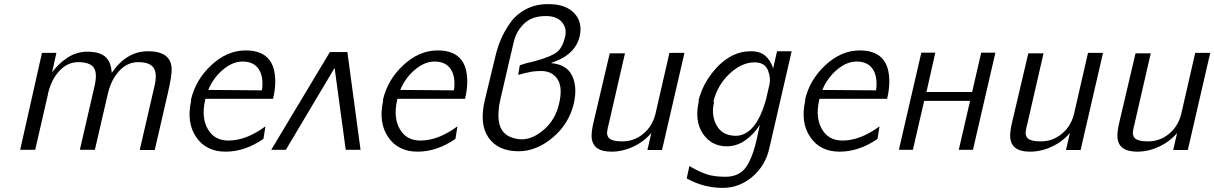

<svg xmlns="http://www.w3.org/2000/svg" viewBox="-20 -728 5901 933"><path d="M78 0 184 -471H254L233 -376Q262 -417 306 -446.5Q350 -476 403 -477Q438 -477 464 -468Q519 -449 523 -374Q595 -479 699 -479Q809 -479 814 -397Q816 -362 796 -277L732 1H659L731 -311Q745 -372 726 -399Q707 -426 651 -426Q599 -426 559.5 -383.5Q520 -341 504 -272L441 0H368L440 -312Q454 -374 435 -400Q416 -426 360 -426Q308 -426 268.5 -383.5Q229 -341 213 -272Q212 -269 212 -265L151 0Z M909 -240 908 -241Q908 -242 908 -243Q930 -340 1007 -411.5Q1084 -483 1174 -483Q1309 -483 1317 -350Q1320 -303 1307 -248H978Q978 -246 977 -243Q976 -240 976 -238Q958 -156 990 -100.5Q1022 -45 1090 -45Q1176 -45 1270 -114L1260 -53Q1170 9 1076 9Q982 9 933.5 -61.5Q885 -132 909 -240ZM992 -291 1253 -289Q1262 -354 1237.5 -391.5Q1213 -429 1159 -429Q1110 -429 1063 -389Q1016 -349 992 -291Z M1732 0H1660L1606 -398L1369 0H1298L1583 -475H1668Z M1842 -240 1841 -241Q1841 -242 1841 -243Q1863 -340 1940 -411.5Q2017 -483 2107 -483Q2242 -483 2250 -350Q2253 -303 2240 -248H1911Q1911 -246 1910 -243Q1909 -240 1909 -238Q1891 -156 1923 -100.5Q1955 -45 2023 -45Q2109 -45 2203 -114L2193 -53Q2103 9 2009 9Q1915 9 1866.5 -61.5Q1818 -132 1842 -240ZM1925 -291 2186 -289Q2195 -354 2170.5 -391.5Q2146 -429 2092 -429Q2043 -429 1996 -389Q1949 -349 1925 -291Z M2336 -242 2386 -449Q2396 -493 2412.5 -533Q2429 -573 2458 -615Q2487 -657 2534.5 -682.5Q2582 -708 2642 -708H2646Q2729 -708 2770.5 -664Q2812 -620 2797 -552Q2776 -461 2660 -423V-421Q2734 -414 2760 -360.5Q2786 -307 2769 -228Q2746 -127 2666.5 -60Q2587 7 2500 7Q2401 7 2354.5 -58.5Q2308 -124 2336 -242ZM2498 -364 2506 -411Q2530 -420 2580 -431Q2662 -454 2688 -476Q2714 -498 2726 -549Q2736 -589 2711 -620Q2686 -650 2632 -650Q2567 -650 2529 -615Q2491 -580 2478 -530L2456 -437L2412 -247Q2404 -215 2403 -189Q2394 -90 2461 -62Q2491 -50 2519 -51Q2573 -53 2626.5 -101Q2680 -149 2697 -225Q2715 -302 2690 -342Q2664 -383 2609 -383Q2583 -383 2559 -379Q2518 -370 2498 -364Z M2864 -133 2943 -469H3017L2937 -121Q2934 -113 2931 -92Q2928 -79 2933 -67Q2941 -41 3004 -41Q3061 -41 3105.5 -77.5Q3150 -114 3165 -174L3233 -471H3306L3197 1H3126L3145 -82Q3110 -40 3057.5 -15.5Q3005 9 2951 9Q2860 9 2855 -61Q2853 -86 2864 -133Z M3376 -237Q3375 -238 3374 -238Q3395 -324 3458 -394.5Q3521 -465 3599 -477Q3621 -479 3634 -479Q3710 -478 3737 -396L3756 -479H3827L3719 -10Q3700 77 3636 131Q3572 185 3492 185Q3399 185 3317 139L3330 79Q3380 108 3416 119.5Q3452 131 3505 131Q3573 131 3606 83Q3639 35 3660 -64L3672 -121Q3644 -76 3602 -46.5Q3560 -17 3512 -17Q3437 -17 3395.5 -78.5Q3354 -140 3376 -237ZM3447 -235Q3449 -233 3450 -231Q3436 -174 3458 -127Q3480 -80 3528 -71Q3540 -68 3556 -68Q3654 -70 3703 -247L3718 -313Q3727 -347 3712 -386Q3696 -425 3647 -425Q3584 -425 3525 -369.5Q3466 -314 3447 -235Z M3893 -240 3892 -241Q3892 -242 3892 -243Q3914 -340 3991 -411.5Q4068 -483 4158 -483Q4293 -483 4301 -350Q4304 -303 4291 -248H3962Q3962 -246 3961 -243Q3960 -240 3960 -238Q3942 -156 3974 -100.5Q4006 -45 4074 -45Q4160 -45 4254 -114L4244 -53Q4154 9 4060 9Q3966 9 3917.5 -61.5Q3869 -132 3893 -240ZM3976 -291 4237 -289Q4246 -354 4221.5 -391.5Q4197 -429 4143 -429Q4094 -429 4047 -389Q4000 -349 3976 -291Z M4348 0 4457 -472H4525L4482 -281H4704L4748 -472H4817L4708 0H4639L4694 -238H4471L4416 0Z M4898 -133 4977 -469H5051L4971 -121Q4968 -113 4965 -92Q4962 -79 4967 -67Q4975 -41 5038 -41Q5095 -41 5139.5 -77.5Q5184 -114 5199 -174L5267 -471H5340L5231 1H5160L5179 -82Q5144 -40 5091.5 -15.5Q5039 9 4985 9Q4894 9 4889 -61Q4887 -86 4898 -133Z M5419 -133 5498 -469H5572L5492 -121Q5489 -113 5486 -92Q5483 -79 5488 -67Q5496 -41 5559 -41Q5616 -41 5660.5 -77.5Q5705 -114 5720 -174L5788 -471H5861L5752 1H5681L5700 -82Q5665 -40 5612.5 -15.5Q5560 9 5506 9Q5415 9 5410 -61Q5408 -86 5419 -133Z"/></svg>

Font: Coval
Style: ExtraLight Italic
Weight: 200
Foundry: Context Ltd
Version: Version 001.000